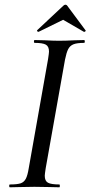

<svg xmlns="http://www.w3.org/2000/svg" viewBox="-20 -795 384 815"><path d="M68 -17Q82 -22 89.5 -36Q97 -50 102 -81L184 -544Q188 -570 188 -576Q188 -598 174.5 -605.5Q161 -613 127 -613Q124 -613 124 -619Q124 -625 127 -625L170 -624Q208 -622 230 -622Q259 -622 297 -624L337 -625Q340 -625 340 -619Q340 -613 337 -613Q307 -613 292 -607Q277 -601 269.5 -586.5Q262 -572 256 -542L174 -81Q170 -55 170 -49Q170 -27 183.5 -19.5Q197 -12 232 -12Q234 -12 234 -6Q234 0 232 0Q206 0 190 -1L126 -2L66 -1Q50 0 22 0Q19 0 19 -6Q19 -12 22 -12Q53 -12 68 -17ZM138 -667 248 -770Q253 -775 257 -775Q263 -775 266 -770L344 -665Q344 -663 341 -661Q338 -659 336 -660L248 -711L144 -660H143Q140 -660 138 -662.5Q136 -665 138 -667Z"/></svg>

Font: CormorantInfant-MediumItalic
Style: Italic
Weight: 500
Italic angle: -10°
Designer: Christian Thalmann (Catharsis Fonts)
Foundry: Catharsis Fonts
Version: Version 3.303